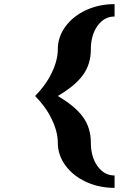

<svg xmlns="http://www.w3.org/2000/svg" viewBox="-20 -845 625 930"><path d="M260 -154Q260 -207 230.5 -268Q201 -329 150 -380Q201 -431 230.5 -492Q260 -553 260 -606Q260 -666 297 -716.5Q334 -767 397 -796Q460 -825 535 -825V-765Q485 -765 452.5 -720Q420 -675 420 -605Q420 -535 382.5 -482.5Q345 -430 260 -380Q345 -330 382.5 -277.5Q420 -225 420 -155Q420 -85 452.5 -40Q485 5 535 5V65Q460 65 397 36Q334 7 297 -43.5Q260 -94 260 -154Z"/></svg>

Font: Otomanopee
Style: Regular
Weight: 400
Designer: Das Ende der Wildnis
Foundry: Gutenberg Labo
Version: Version 3.000